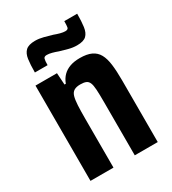

<svg xmlns="http://www.w3.org/2000/svg" viewBox="-172 -796 799 890"><g transform="rotate(-30 227.0 -351.0)"><path d="M48 0V-510H163L167 -447H174Q183 -471 198.5 -486.5Q214 -502 236.5 -510Q259 -518 289 -518Q327 -518 350.5 -507Q374 -496 386.5 -473.5Q399 -451 403.5 -415.5Q408 -380 408 -331V0H285V-283Q285 -326 283.5 -351.5Q282 -377 276.5 -389.5Q271 -402 260 -406.5Q249 -411 230 -411Q209 -411 196.5 -403.5Q184 -396 179 -378.5Q174 -361 172.5 -333Q171 -305 171 -263V0ZM76 -564Q76 -606 80 -634Q84 -662 99.5 -676.5Q115 -691 150 -691Q171 -691 194 -685Q217 -679 237 -673Q253 -667 268 -663Q283 -659 294 -659Q309 -659 311 -669Q313 -679 313 -702H382Q382 -661 378 -632.5Q374 -604 359 -589.5Q344 -575 309 -575Q287 -575 264.5 -581Q242 -587 222 -593Q206 -599 191 -603Q176 -607 164 -607Q150 -607 147 -597.5Q144 -588 144 -564Z"/></g></svg>

Font: Saira Condensed
Style: Bold
Weight: 700
Width: 3
Designer: Hector Gatti with collaboration of the Omnibus-Type team
Foundry: Omnibus-Type
Version: Version 1.101